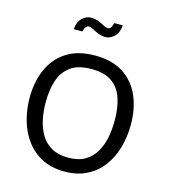

<svg xmlns="http://www.w3.org/2000/svg" viewBox="-123 -934 918 1045"><g transform="rotate(15 336.0 -411.5)"><path d="M336.9 13.7Q264.6 13.7 210.9 -13.7Q157.2 -41 121.6 -88.9Q85.9 -136.7 68.4 -197.8Q50.8 -258.8 50.8 -326.2Q50.8 -416 82 -486.8Q113.3 -557.6 176.8 -598.6Q240.2 -639.6 336.9 -639.6Q433.6 -639.6 496.6 -598.6Q559.6 -557.6 590.3 -486.8Q621.1 -416 621.1 -326.2Q621.1 -258.8 604 -197.8Q586.9 -136.7 551.8 -88.9Q516.6 -41 462.9 -13.7Q409.2 13.7 336.9 13.7ZM336.9 -64.5Q394.5 -64.5 431.6 -86.4Q468.8 -108.4 490.7 -146Q512.7 -183.6 521.5 -230Q530.3 -276.4 530.3 -326.2Q530.3 -392.6 513.7 -446.3Q497.1 -500 455.1 -531.7Q413.1 -563.5 336.9 -563.5Q260.7 -563.5 218.3 -531.7Q175.8 -500 158.7 -446.3Q141.6 -392.6 141.6 -326.2Q141.6 -276.4 150.9 -230Q160.2 -183.6 182.1 -146Q204.1 -108.4 242.2 -86.4Q280.3 -64.5 336.9 -64.5ZM186.5 -748Q189.5 -791 212.9 -812Q236.3 -833 259.8 -833Q285.2 -833 304.2 -825.2Q323.2 -817.4 338.4 -809.1Q353.5 -800.8 364.3 -800.8Q372.1 -800.8 378.9 -808.6Q385.7 -816.4 390.6 -836.9H438.5Q435.5 -793.9 412.1 -772.5Q388.7 -751 365.2 -751Q340.8 -751 321.3 -759.3Q301.8 -767.6 287.6 -775.4Q273.4 -783.2 261.7 -783.2Q253.9 -783.2 246.6 -775.4Q239.3 -767.6 234.4 -748Z"/></g></svg>

Font: Padauk
Style: Regular
Weight: 400
Designer: Debbi Hosken, Becca Hirsbrunner Spalinger
Foundry: SIL International
Version: Version 5.003